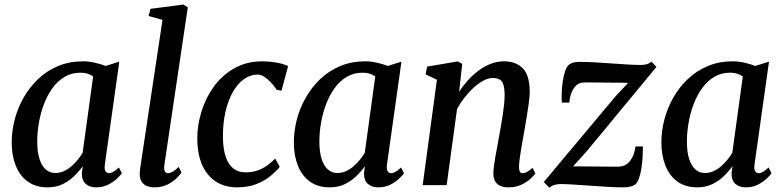

<svg xmlns="http://www.w3.org/2000/svg" viewBox="-20 -838 3546 869"><path d="M454.5 -93.5Q451.5 -71 457.8 -62.5Q464 -54 473.5 -54Q482 -54 492.8 -60.2Q503.5 -66.5 518 -80L531.5 -54Q526.5 -46 510.5 -30.5Q494.5 -15 470.2 -2.5Q446 10 415 10Q385.5 10 367.8 -6Q350 -22 350.5 -55L354.5 -86Q338 -62.5 315.2 -40.5Q292.5 -18.5 262.8 -4.2Q233 10 195.5 10Q141.5 10 105.2 -16.5Q69 -43 51 -89Q33 -135 33 -193.5Q33 -244.5 46.5 -296.8Q60 -349 86.8 -396Q113.5 -443 152.5 -480.2Q191.5 -517.5 242.8 -539Q294 -560.5 356.5 -560.5Q381 -560.5 409 -554.2Q437 -548 458 -539.5L520 -559ZM401.5 -492Q390 -500.5 375.5 -504.8Q361 -509 344 -509Q304.5 -509 273 -490.5Q241.5 -472 218.2 -440.2Q195 -408.5 179.5 -368Q164 -327.5 156.2 -283.5Q148.5 -239.5 148.5 -197Q148.5 -150 158.8 -118.2Q169 -86.5 187.2 -70.8Q205.5 -55 229.5 -55Q250.5 -55 268.8 -63.2Q287 -71.5 302.8 -85Q318.5 -98.5 331.5 -114.5Q344.5 -130.5 354 -146.5Z M723.5 -88.5Q721.5 -72 726 -63Q730.5 -54 739.5 -54Q748.5 -54 759.8 -59.8Q771 -65.5 789 -82.5L801.5 -57Q795.5 -48 779.8 -32Q764 -16 738.8 -3Q713.5 10 678.5 10Q660.5 10 645.2 4Q630 -2 621 -16Q612 -30 612.5 -52.5Q612.5 -57 613.2 -63.8Q614 -70.5 614.8 -77.8Q615.5 -85 616.5 -90L715.5 -748L652.5 -765.5L661 -798L810 -817.5L830 -805Z M1053.5 10Q969.5 10 921.5 -47.8Q873.5 -105.5 873 -210Q872.5 -269.5 891.2 -331.2Q910 -393 947.2 -445Q984.5 -497 1040.2 -528.8Q1096 -560.5 1169 -560.5Q1197 -560.5 1229.5 -555Q1262 -549.5 1284 -539L1254 -427.5L1232.5 -431.5Q1220.5 -449.5 1205.8 -465.2Q1191 -481 1175.8 -490.8Q1160.5 -500.5 1146 -500.5Q1113 -500.5 1084.2 -480Q1055.5 -459.5 1034 -421.8Q1012.5 -384 1000.5 -332Q988.5 -280 989 -218Q989.5 -164 1001.5 -128.5Q1013.5 -93 1036 -75.5Q1058.5 -58 1091.5 -58Q1121 -58 1144.5 -66Q1168 -74 1187.8 -88Q1207.5 -102 1225.5 -120L1246 -83Q1232.5 -65 1206.2 -43Q1180 -21 1141.8 -5.5Q1103.5 10 1053.5 10Z M1731.5 -93.5Q1728.5 -71 1734.8 -62.5Q1741 -54 1750.5 -54Q1759 -54 1769.8 -60.2Q1780.5 -66.5 1795 -80L1808.5 -54Q1803.5 -46 1787.5 -30.5Q1771.5 -15 1747.2 -2.5Q1723 10 1692 10Q1662.5 10 1644.8 -6Q1627 -22 1627.5 -55L1631.5 -86Q1615 -62.5 1592.2 -40.5Q1569.5 -18.5 1539.8 -4.2Q1510 10 1472.5 10Q1418.5 10 1382.2 -16.5Q1346 -43 1328 -89Q1310 -135 1310 -193.5Q1310 -244.5 1323.5 -296.8Q1337 -349 1363.8 -396Q1390.5 -443 1429.5 -480.2Q1468.5 -517.5 1519.8 -539Q1571 -560.5 1633.5 -560.5Q1658 -560.5 1686 -554.2Q1714 -548 1735 -539.5L1797 -559ZM1678.5 -492Q1667 -500.5 1652.5 -504.8Q1638 -509 1621 -509Q1581.5 -509 1550 -490.5Q1518.5 -472 1495.2 -440.2Q1472 -408.5 1456.5 -368Q1441 -327.5 1433.2 -283.5Q1425.5 -239.5 1425.5 -197Q1425.5 -150 1435.8 -118.2Q1446 -86.5 1464.2 -70.8Q1482.5 -55 1506.5 -55Q1527.5 -55 1545.8 -63.2Q1564 -71.5 1579.8 -85Q1595.5 -98.5 1608.5 -114.5Q1621.5 -130.5 1631 -146.5Z M2058 -423Q2076.5 -451 2099.2 -476Q2122 -501 2148 -520Q2174 -539 2202.8 -549.8Q2231.5 -560.5 2261.5 -560.5Q2314.5 -560.5 2346 -529Q2377.5 -497.5 2377.5 -421Q2377.5 -400.5 2373.2 -370Q2369 -339.5 2363.5 -306.2Q2358 -273 2353 -245Q2348.5 -219.5 2343.2 -190.2Q2338 -161 2334 -133.5Q2330 -106 2329 -85Q2329 -68 2333 -61Q2337 -54 2344 -54Q2353.5 -54 2364.5 -59.5Q2375.5 -65 2390.5 -78.5L2403 -52.5Q2398 -45 2381.8 -29.8Q2365.5 -14.5 2340.2 -2.2Q2315 10 2282 10Q2256.5 10 2241.2 1.8Q2226 -6.5 2219.2 -21.2Q2212.5 -36 2213 -56.5Q2213.5 -70 2216 -89.5Q2218.5 -109 2222.5 -131.2Q2226.5 -153.5 2231 -176.8Q2235.5 -200 2239 -221Q2243 -242.5 2247.2 -266.8Q2251.5 -291 2255.2 -316.2Q2259 -341.5 2261.5 -365.2Q2264 -389 2264 -409.5Q2263.5 -438.5 2258.2 -455Q2253 -471.5 2241.2 -478.2Q2229.5 -485 2210 -485Q2190.5 -485 2168.8 -473.5Q2147 -462 2125.2 -442.5Q2103.5 -423 2083.5 -397.5Q2063.5 -372 2048.5 -344L2001.5 0H1893L1957.5 -477L1906.5 -501.5L1913 -536.5L2051 -560L2072 -549Z M2823 -463Q2810 -463.5 2788 -463.8Q2766 -464 2740.2 -464Q2714.5 -464 2689.8 -464.5Q2665 -465 2646 -465Q2627 -465 2619.5 -464.5Q2600 -463.5 2586.8 -450.2Q2573.5 -437 2566 -416.8Q2558.5 -396.5 2557 -373.5H2523Q2521.5 -390 2522.2 -415.8Q2523 -441.5 2527 -469Q2531 -496.5 2538.5 -518Q2546 -539.5 2558.5 -547.5Q2564 -551.5 2575 -554.8Q2586 -558 2604.5 -558Q2632 -558 2669.5 -556Q2707 -554 2747 -551Q2787 -548 2822.5 -546Q2858 -544 2880 -544Q2894.5 -544 2906.2 -547Q2918 -550 2928.5 -559L2951 -535L2639 -157.5L2574 -85Q2594 -85 2622.2 -84.8Q2650.5 -84.5 2680.8 -84.2Q2711 -84 2736.8 -83.8Q2762.5 -83.5 2777.5 -83.5Q2811.5 -84 2831.2 -109.2Q2851 -134.5 2856.5 -175H2890Q2890 -154.5 2888.5 -128.2Q2887 -102 2883 -75.8Q2879 -49.5 2871.5 -29.2Q2864 -9 2851.5 -0.5Q2845 3.5 2832.2 6.8Q2819.5 10 2800.5 10Q2772.5 10 2733 7.8Q2693.5 5.5 2651.8 2.5Q2610 -0.5 2574 -2.8Q2538 -5 2516 -5Q2503 -5 2490 -1.2Q2477 2.5 2467 11.5L2441 -14L2765 -401Z M3395 -93.5Q3392 -71 3398.2 -62.5Q3404.5 -54 3414 -54Q3422.5 -54 3433.2 -60.2Q3444 -66.5 3458.5 -80L3472 -54Q3467 -46 3451 -30.5Q3435 -15 3410.8 -2.5Q3386.5 10 3355.5 10Q3326 10 3308.2 -6Q3290.5 -22 3291 -55L3295 -86Q3278.5 -62.5 3255.8 -40.5Q3233 -18.5 3203.2 -4.2Q3173.5 10 3136 10Q3082 10 3045.8 -16.5Q3009.5 -43 2991.5 -89Q2973.5 -135 2973.5 -193.5Q2973.5 -244.5 2987 -296.8Q3000.5 -349 3027.2 -396Q3054 -443 3093 -480.2Q3132 -517.5 3183.2 -539Q3234.5 -560.5 3297 -560.5Q3321.5 -560.5 3349.5 -554.2Q3377.5 -548 3398.5 -539.5L3460.5 -559ZM3342 -492Q3330.5 -500.5 3316 -504.8Q3301.5 -509 3284.5 -509Q3245 -509 3213.5 -490.5Q3182 -472 3158.8 -440.2Q3135.5 -408.5 3120 -368Q3104.5 -327.5 3096.8 -283.5Q3089 -239.5 3089 -197Q3089 -150 3099.2 -118.2Q3109.5 -86.5 3127.8 -70.8Q3146 -55 3170 -55Q3191 -55 3209.2 -63.2Q3227.5 -71.5 3243.2 -85Q3259 -98.5 3272 -114.5Q3285 -130.5 3294.5 -146.5Z"/></svg>

Font: Merriweather 36pt Medium
Style: Italic
Weight: 500
Italic angle: -7.8°
Version: Version 2.101